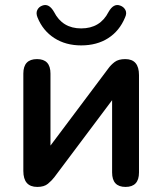

<svg xmlns="http://www.w3.org/2000/svg" viewBox="-20 -729 641 757"><path d="M300 -550Q239 -550 194 -579Q149 -608 128 -660Q121 -677 127 -689.5Q133 -702 147 -707Q173 -717 193 -682Q226 -617 300 -617Q375 -617 408 -682Q428 -717 454 -707Q468 -702 474.5 -689.5Q481 -677 473 -660Q451 -607 406.5 -578.5Q362 -550 300 -550ZM127 8Q72 8 72 -55V-439Q72 -496 126 -496Q179 -496 179 -439V-155L407 -459Q417 -473 432 -484.5Q447 -496 474 -496Q528 -496 528 -433V-49Q528 8 475 8Q422 8 422 -49V-334L194 -30Q184 -17 169 -4.5Q154 8 127 8Z"/></svg>

Font: Chiron GoRound TC M
Style: Regular
Weight: 500
Designer: Ryoko NISHIZUKA 西塚涼子 (kana, bopomofo & ideographs); Paul D. Hunt (Latin, Greek & Cyrillic); Sandoll Communications 산돌커뮤니
Foundry: Adobe
Version: Version 1.000;hotconv 1.1.1;makeotfexe 2.6.0